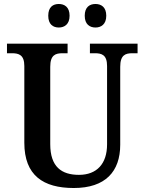

<svg xmlns="http://www.w3.org/2000/svg" viewBox="-20 -933 725 963"><path d="M459 -795C487 -795 513 -811 513 -854C513 -898 487 -913 459 -913C430 -913 405 -898 405 -854C405 -811 430 -795 459 -795ZM275 -795C303 -795 329 -811 329 -854C329 -898 303 -913 275 -913C246 -913 222 -898 222 -854C222 -811 246 -795 275 -795ZM350 10C509 10 583 -73 583 -207V-598C583 -658 610 -666 644 -666H670V-714H431V-666H456C490 -666 517 -658 517 -602V-209C517 -112 466 -56 376 -56C289 -56 232 -96 232 -210V-598C232 -658 259 -666 294 -666H319V-714H15V-666H40C74 -666 102 -658 102 -602V-217C102 -53 197 10 350 10Z"/></svg>

Font: Noto Serif Armenian SemiCondensed SemiBold
Style: Regular
Weight: 600
Width: 4
Designer: Monotype Design Team
Foundry: Monotype Imaging Inc.
Version: Version 2.008